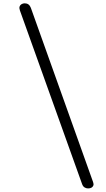

<svg xmlns="http://www.w3.org/2000/svg" viewBox="-20 -1024 624 1128"><path d="M162.5 -974.5 527 46Q531.5 58 528.2 66.2Q525 74.5 516.8 78.8Q508.5 83 497.5 83Q486.5 83 477 77.2Q467.5 71.5 462.5 58L97 -962.5Q92 -976.5 95.2 -985.8Q98.5 -995 107 -999.8Q115.5 -1004.5 125 -1004.5Q137.5 -1004.5 146.8 -998.2Q156 -992 162.5 -974.5Z"/></svg>

Font: Edu NSW ACT Hand Pre
Style: Regular
Weight: 400
Designer: Tina and Corey Anderson, Eben Sorkin, Mirko Velimirovic
Foundry: Sorkin Type Co.
Version: Version 2.000